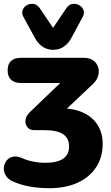

<svg xmlns="http://www.w3.org/2000/svg" viewBox="-22 -795 584 1006"><path d="M238 191Q182 191 134.5 182.5Q87 174 49 157Q22 146 9.5 126.5Q-3 107 -2 86Q-1 65 11 48.5Q23 32 44 26.5Q65 21 93 33Q118 45 150.5 51.5Q183 58 214 58Q278 58 309 36.5Q340 15 340 -28Q340 -71 308.5 -92Q277 -113 211 -113H158Q134 -113 121.5 -128.5Q109 -144 111.5 -165.5Q114 -187 133 -206L331 -396V-360H88Q54 -360 36 -377Q18 -394 18 -426Q18 -492 88 -492H418Q448 -492 466.5 -478.5Q485 -465 492 -443.5Q499 -422 492.5 -398.5Q486 -375 465 -355L295 -194L235 -228H291Q362 -228 412 -205.5Q462 -183 489 -141Q516 -99 516 -41Q516 29 481.5 81.5Q447 134 384.5 162.5Q322 191 238 191ZM256 -534Q224 -534 200 -551Q176 -568 160 -598L102 -704Q90 -725 96.5 -742Q103 -759 119 -768Q135 -777 153.5 -774.5Q172 -772 185 -754L256 -649L327 -754Q340 -772 358.5 -774.5Q377 -777 393 -768Q409 -759 415.5 -742Q422 -725 410 -704L353 -598Q337 -568 313 -551Q289 -534 256 -534Z"/></svg>

Font: Nunito ExtraLight Black
Style: Regular
Weight: 900
Version: Version 3.602